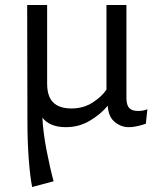

<svg xmlns="http://www.w3.org/2000/svg" viewBox="-20 -500 635 770"><path d="M571 -62 565 -4Q555 0 535 5Q515 10 496 10Q466 10 440.5 -10.5Q415 -31 412 -76Q384 -42 340.5 -16Q297 10 244 10Q180 10 150 -28Q153 32 167 104Q181 176 195 227L109 250Q101 212 95.5 141Q90 70 90 -12L89 -480H169V-165Q169 -113 193.5 -89Q218 -65 267 -65Q315 -65 352.5 -89.5Q390 -114 407 -141V-480H487V-108Q487 -79 498 -67Q509 -55 534 -55Q555 -55 571 -62Z"/></svg>

Font: Enriqueta
Style: Regular
Weight: 400
Designer: Viviana Monsalve, Gustavo Ibarra
Foundry: 72Puntos
Version: Version 2.000